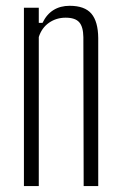

<svg xmlns="http://www.w3.org/2000/svg" viewBox="-20 -626 408 646"><path d="M60.5 0V-600H110.5V-549H123Q137 -578 160 -592.2Q183 -606.5 214.5 -606.5Q265 -606.5 287.5 -580Q310 -553.5 310.5 -498V0H261.5L260.5 -501Q260 -536 246.5 -551.2Q233 -566.5 201 -566.5Q169.5 -566.5 145 -549.5Q120.5 -532.5 110.5 -501.5V0Z"/></svg>

Font: Big Shoulders Text ExtraLight
Style: Regular
Weight: 250
Version: Version 2.002